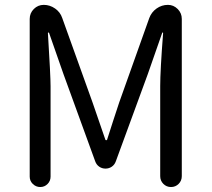

<svg xmlns="http://www.w3.org/2000/svg" viewBox="-20 -753 852 773"><path d="M99.6 -42V-676.8Q99.6 -700.2 116.2 -716.8Q132.8 -733.4 156.2 -733.4Q180.7 -733.4 201.7 -718.8Q222.7 -704.1 230.5 -680.7L352.5 -340.8Q386.7 -240.2 404.3 -190.4Q405.3 -188.5 407.7 -188.5Q410.2 -188.5 411.1 -190.4Q418.9 -214.8 435.1 -265.1Q451.2 -315.4 460 -340.8L581.1 -680.7Q589.8 -704.1 610.4 -718.8Q630.9 -733.4 656.2 -733.4Q678.7 -733.4 695.3 -716.8Q711.9 -700.2 711.9 -676.8V-43.9Q711.9 -25.4 699.2 -12.7Q686.5 0 668.5 0Q650.4 0 637.7 -12.7Q625 -25.4 625 -43.9V-406.2Q625 -468.8 636.7 -620.1Q636.7 -622.1 634.8 -622.1Q632.8 -622.1 632.8 -620.1L575.2 -455.1L446.3 -103.5Q441.4 -89.8 430.2 -82Q418.9 -74.2 404.8 -74.2Q390.6 -74.2 379.4 -82Q368.2 -89.8 363.3 -103.5L235.4 -455.1L177.7 -620.1Q176.8 -622.1 174.8 -622.1Q172.9 -622.1 172.9 -620.1Q183.6 -447.3 183.6 -406.2V-42Q183.6 -24.4 171.4 -12.2Q159.2 0 142.1 0Q125 0 112.3 -12.2Q99.6 -24.4 99.6 -42Z"/></svg>

Font: Gen Jyuu Gothic Regular
Style: Regular
Weight: 400
Designer: [Source Han Sans]
Ryoko NISHIZUKA  (kana & ideographs); Paul D. Hunt (Latin, Greek & Cyrillic); Wenlong ZHANG  (bopomofo
Version: Version 1.002.20150607